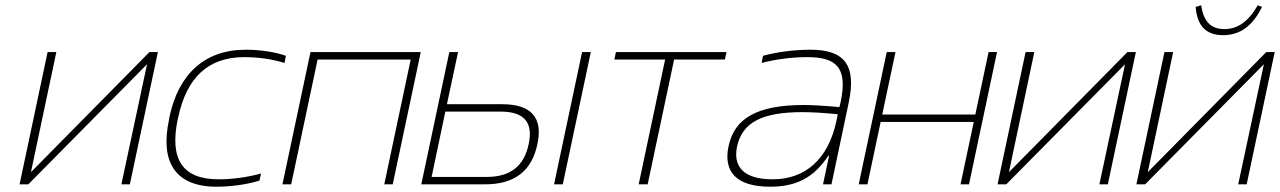

<svg xmlns="http://www.w3.org/2000/svg" viewBox="-20 -697 4840 726"><path d="M54 0H87L536 -454L439 0H471L577 -500H545L97 -46L193 -500H160Z M621 -256 619 -244C585 -85 642 9 799 9C852 9 913 1 961 -14L967 -41C913 -26 857 -19 806 -19C668 -19 621 -97 652 -246L654 -254C686 -403 766 -481 904 -481C954 -481 1008 -474 1056 -459L1061 -486C1019 -501 962 -509 909 -509C752 -509 655 -415 621 -256Z M1048 0H1081L1181 -472H1533L1433 0H1465L1571 -500H1154Z M1573 0H1814C1925 0 1991 -50 2012 -152C2034 -253 1988 -303 1878 -303H1670L1712 -500H1679ZM1612 -28 1664 -275H1873C1962 -275 1997 -234 1979 -152C1962 -69 1909 -28 1821 -28ZM2075 0H2108L2214 -500H2181Z M2395 0H2429L2529 -472H2721L2727 -500H2309L2303 -472H2495Z M3045 -509C2985 -509 2919 -501 2865 -486L2860 -459C2918 -474 2978 -481 3032 -481C3141 -481 3186 -443 3159 -313L3154 -292C3090 -298 3043 -300 3020 -300C2840 -300 2757 -248 2735 -145C2714 -48 2764 9 2892 9C2991 9 3057 -25 3112 -108H3115L3092 0H3124L3189 -308C3220 -453 3171 -509 3045 -509ZM2767 -143C2787 -235 2863 -273 3014 -273C3050 -273 3099 -270 3148 -265L3143 -241C3112 -93 3023 -19 2902 -19C2787 -19 2752 -71 2767 -143Z M3227 0H3260L3310 -236H3662L3612 0H3644L3750 -500H3718L3668 -264H3316L3366 -500H3333L3280 -250L3277 -236Z M3752 0H3785L4234 -454L4137 0H4169L4275 -500H4243L3795 -46L3891 -500H3858Z M4277 0H4310L4759 -454L4662 0H4694L4800 -500H4768L4320 -46L4416 -500H4383ZM4501 -671 4522 -677C4531 -615 4559 -587 4610 -587C4658 -587 4699 -613 4736 -677L4752 -671C4716 -597 4667 -564 4605 -564C4542 -564 4507 -597 4501 -671Z"/></svg>

Font: LT Wave Text Thin Italic
Style: Regular
Weight: 100
Designer: Daniel Lyons
Version: Version 2.5 (Glyphs App)